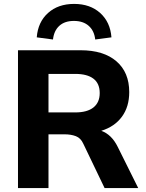

<svg xmlns="http://www.w3.org/2000/svg" viewBox="-20 -962 748 982"><path d="M72 0V-705H392Q510 -705 575.5 -648.5Q641 -592 641 -491Q641 -416 603.5 -365Q566 -314 498 -293Q551 -274 582 -211L687 0H515L406 -227Q393 -256 368 -265.5Q343 -275 310 -275H228V0ZM228 -387H365Q426 -387 458 -412.5Q490 -438 490 -486Q490 -535 458 -559.5Q426 -584 365 -584H228ZM251 -760 168 -771Q174 -849 225.5 -895.5Q277 -942 359 -942Q441 -942 492.5 -895.5Q544 -849 550 -771L467 -760Q462 -805 433.5 -830Q405 -855 358 -855Q311 -855 283.5 -830Q256 -805 251 -760Z"/></svg>

Font: Mulish ExtraBold
Style: Regular
Weight: 800
Designer: Vernon Adams
Foundry: Vernon Adams
Version: Version 3.603; ttfautohint (v1.8.3)